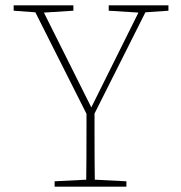

<svg xmlns="http://www.w3.org/2000/svg" viewBox="-20 -697 675 717"><path d="M523 -651 333 -273V-214Q333 -101 334 -26L452 -20V0H184V-20L302 -26Q303 -101 303 -214V-272L112 -651L31 -657V-677H254V-657L144 -650L321 -296L497 -650L386 -657V-677H609V-657Z"/></svg>

Font: TypoPRO Source Serif Pro
Style: Regular
Weight: 200
Designer: Frank Grießhammer
Foundry: Adobe Systems Incorporated
Version: Version 1.017;PS (version unavailable);hotconv 1.0.79;makeot